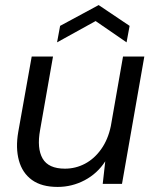

<svg xmlns="http://www.w3.org/2000/svg" viewBox="-20 -725 615 757"><path d="M207 12Q144 12 106 -15.5Q68 -43 54.5 -92.5Q41 -142 52 -205L105 -502H189L138 -212Q125 -140 148 -100Q171 -60 236 -60Q278 -60 315 -79.5Q352 -99 379 -137Q406 -175 417 -228L465 -502H549L461 0H385L395 -89Q364 -41 314 -14.5Q264 12 207 12ZM205 -558 217 -623 369 -705 491 -623 479 -558 357 -642Z"/></svg>

Font: DM Sans 16pt
Style: Italic
Weight: 400
Italic angle: -10°
Version: Version 4.004;gftools[0.9.30]